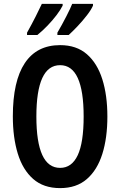

<svg xmlns="http://www.w3.org/2000/svg" viewBox="-20 -957 617 987"><path d="M532 -358Q532 -248 506 -165.5Q480 -83 426.5 -36.5Q373 10 289 10Q204 10 150.5 -37Q97 -84 71.5 -167Q46 -250 46 -359Q46 -540 107.5 -632.5Q169 -725 289 -725Q373 -725 426.5 -678.5Q480 -632 506 -549.5Q532 -467 532 -358ZM167 -358Q167 -94 289 -94Q349 -94 379.5 -159Q410 -224 410 -358Q410 -622 289 -622Q167 -622 167 -358ZM458 -928Q449 -907 427 -878.5Q405 -850 379 -822.5Q353 -795 333 -777H275V-789Q299 -830 321 -873Q343 -916 351 -937H458ZM302 -928Q291 -906 270.5 -879Q250 -852 224 -825Q198 -798 172 -777H119V-789Q143 -832 164 -873.5Q185 -915 195 -937H302Z"/></svg>

Font: Noto Sans Ethiopic ExtraCondensed SemiBold
Style: Regular
Weight: 600
Width: 2
Designer: Monotype Design Team
Foundry: Monotype Imaging Inc.
Version: Version 2.102; ttfautohint (v1.8.4.7-5d5b)